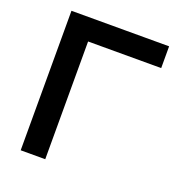

<svg xmlns="http://www.w3.org/2000/svg" viewBox="-135 -860 895 970"><g transform="rotate(20 312.5 -375.0)"><path d="M609 -750V-633H156L216 -693V0H84V-750Z"/></g></svg>

Font: Unbounded
Style: Regular
Weight: 400
Designer: Luke Prowse, Jean-Baptiste Morizot, Fátima Lázaro, Florian Runge
Foundry: NaN
Version: Version 1.701;gftools[0.9.28.dev5+ged2979d]